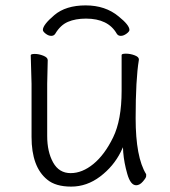

<svg xmlns="http://www.w3.org/2000/svg" viewBox="-20 -679 630 712"><path d="M185 -554Q180 -546 170 -546Q160 -546 149.5 -554Q139 -562 139 -568Q139 -587 181.5 -623Q224 -659 297.5 -659Q371 -659 420 -618Q460 -586 460 -568Q460 -562 449 -554Q438 -546 428 -546Q418 -546 413 -554Q381 -610 299 -610Q260 -610 232 -598Q204 -586 185 -554ZM157 -456 155 -368V-175Q155 -116 177 -76.5Q199 -37 242 -37Q285 -37 326.5 -71Q368 -105 399.5 -169.5Q431 -234 431 -342V-475Q431 -480 447 -480Q463 -480 479 -474Q495 -468 495 -459V-457Q483 -385 483 -240.5Q483 -96 522 -33Q522 -31 522 -25.5Q522 -20 510 -6Q498 8 485 8Q464 8 452 -34Q440 -76 437 -114L436 -133L428 -116Q401 -62 351.5 -24.5Q302 13 244 13Q186 13 155 -13Q97 -60 97 -171V-368L94 -474Q94 -479 109 -479Q124 -479 140.5 -472.5Q157 -466 157 -456Z"/></svg>

Font: LXGW WenKai Lite Light
Style: Regular
Weight: 300
Designer: LXGW / Fontworks Inc.
Foundry: LXGW / Fontworks Inc.
Version: Version 1.511; March 25, 2025